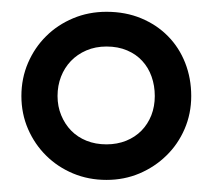

<svg xmlns="http://www.w3.org/2000/svg" viewBox="-20 -726 359 324"><path d="M159.7 -422.4Q129.4 -422.4 103.3 -433.3Q77.1 -444.3 57.9 -463.4Q38.6 -482.4 27.3 -508.3Q16.1 -534.2 16.1 -564Q16.1 -593.8 27.3 -619.9Q38.6 -646 57.9 -665Q77.1 -684.1 103.3 -695.1Q129.4 -706.1 159.7 -706.1Q191.9 -706.1 218.3 -695.1Q244.6 -684.1 263.4 -665Q282.2 -646 292.5 -619.9Q302.7 -593.8 302.7 -564Q302.7 -534.2 291.5 -508.3Q280.3 -482.4 260.7 -463.4Q241.2 -444.3 215.3 -433.3Q189.5 -422.4 159.7 -422.4ZM159.7 -482.4Q177.7 -482.4 192.9 -488.5Q208 -494.6 218.8 -505.6Q229.5 -516.6 235.4 -531.5Q241.2 -546.4 241.2 -564Q241.2 -581.5 235.8 -596.7Q230.5 -611.8 220.2 -623Q210 -634.3 194.6 -640.9Q179.2 -647.5 159.7 -647.5Q141.1 -647.5 125.7 -640.9Q110.4 -634.3 99.6 -623Q88.9 -611.8 83 -596.7Q77.1 -581.5 77.1 -564Q77.1 -546.4 83.3 -531.5Q89.4 -516.6 100.1 -505.6Q110.8 -494.6 126 -488.5Q141.1 -482.4 159.7 -482.4Z"/></svg>

Font: Fjord
Style: One
Weight: 400
Designer: Viktoriya Grabowska
Foundry: Viktoriya Grabowska
Version: Version 1.002